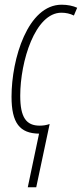

<svg xmlns="http://www.w3.org/2000/svg" viewBox="-20 -558 348 816"><path d="M146 10 98 238H134L191 -31C177 -26 163 -24 149 -24C92 -24 66 -58 66 -151C66 -297 129 -504 241 -504C260 -504 278 -500 294 -492L308 -525C291 -533 267 -538 242 -538C98 -538 29 -308 29 -147C29 -35 64 9 146 10Z"/></svg>

Font: Noto Sans ExtraCondensed ExtraLight
Style: Italic
Weight: 200
Width: 2
Italic angle: -12°
Designer: Monotype Design Team
Foundry: Monotype Imaging Inc.
Version: Version 2.013